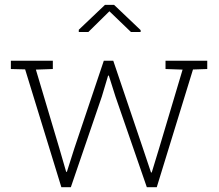

<svg xmlns="http://www.w3.org/2000/svg" viewBox="-20 -782 916 802"><path d="M236.3 0 85 -492.2 25.4 -493.7V-528.3H200.7V-493.7L129.9 -491.2L228 -162.1L256.3 -64.5L259.3 -64L290.5 -162.1L413.6 -528.3H453.1L577.1 -162.1L610.8 -61.5H613.8L644.5 -162.1L742.7 -491.2L671.4 -493.7V-528.3H845.7V-493.7L786.1 -491.7L634.8 0H593.3L462.4 -378.4L434.6 -466.3H431.6L405.3 -378.4L275.9 0ZM309.1 -648.4V-657.7L418.5 -761.7H456.5L567.4 -656.2V-648.4H526.9L437 -734.9L349.1 -648.4Z"/></svg>

Font: Roboto Slab ExtraLight
Style: Regular
Weight: 250
Designer: Google
Version: Version 2.000; ttfautohint (v1.8.1.43-b0c9)